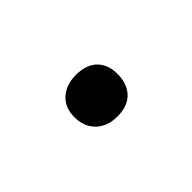

<svg xmlns="http://www.w3.org/2000/svg" viewBox="-27 -151 248 248"><g transform="rotate(-45 97.5 -27.0)"><path d="M98 11Q80 11 69 0.5Q58 -10 58 -28Q58 -45 69 -55Q80 -65 98 -65Q117 -65 127 -55Q137 -45 137 -28Q137 -10 127 0.5Q117 11 98 11Z"/></g></svg>

Font: Cormorant Light
Style: Regular
Weight: 300
Designer: Christian Thalmann (Catharsis Fonts)
Foundry: Catharsis Fonts
Version: Version 4.000